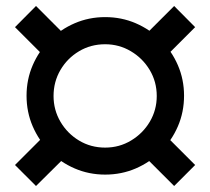

<svg xmlns="http://www.w3.org/2000/svg" viewBox="-20 -680 700 640"><path d="M330.5 -98Q276.5 -98 229 -118.5Q181.5 -139 145.5 -175.2Q109.5 -211.5 89 -259Q68.5 -306.5 68.5 -361Q68.5 -415 89 -462.5Q109.5 -510 145.5 -546Q181.5 -582 229 -602.5Q276.5 -623 330.5 -623Q385 -623 432.5 -602.5Q480 -582 516.2 -546Q552.5 -510 573 -462.5Q593.5 -415 593.5 -361Q593.5 -306.5 573 -259Q552.5 -211.5 516.2 -175.2Q480 -139 432.5 -118.5Q385 -98 330.5 -98ZM100 -60 30 -130 146.5 -246.5 217.5 -176.5ZM147 -472.5 30 -589.5 100 -660 216.5 -543.5ZM560.5 -60 444 -176.5 514 -246.5 630.5 -130ZM330.5 -188Q378 -188 417.2 -211.8Q456.5 -235.5 479.5 -274.5Q502.5 -313.5 502.5 -360Q502.5 -407.5 479 -446.8Q455.5 -486 416.2 -509.2Q377 -532.5 330.5 -532.5Q282.5 -532.5 243.5 -509.2Q204.5 -486 181.5 -446.8Q158.5 -407.5 158.5 -360Q158.5 -313.5 181.5 -274.2Q204.5 -235 243.5 -211.5Q282.5 -188 330.5 -188ZM514.5 -473.5 444 -543.5 560.5 -660 630.5 -589.5Z"/></svg>

Font: Manrope ExtraLight SemiBold
Style: Regular
Weight: 600
Version: Version 4.504